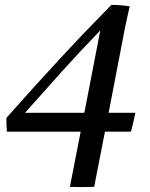

<svg xmlns="http://www.w3.org/2000/svg" viewBox="-20 -646 611 783"><path d="M514 -109H408L364 116Q339 117 314 117Q289 117 265 116L309 -109H8Q7 -123 6.5 -137Q6 -151 6 -165Q114 -287 217.5 -399Q321 -511 434 -626Q475 -626 509 -620Q500 -582 496 -562.5Q492 -543 489 -529L423 -186H532Q528 -166 523.5 -146.5Q519 -127 514 -109ZM324 -186 389 -522Q307 -437 233 -355Q159 -273 82 -186Z"/></svg>

Font: Tiro Devanagari Hindi
Style: Italic
Weight: 400
Italic angle: -11°
Designer: Devanagari: John Hudson & Fiona Ross, assisted by Paul Hanslow. Latin: John Hudson with Paul Hanslow, assisted by Kaja S
Foundry: Tiro Typeworks Ltd.
Version: Version 1.52